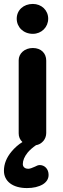

<svg xmlns="http://www.w3.org/2000/svg" viewBox="-29 -724 321 976"><path d="M138 -552C182 -552 216 -586 216 -629C216 -672 182 -704 138 -704C90 -704 56 -672 56 -629C56 -586 90 -552 138 -552ZM108 232C140 232 167 226 189 213C208 201 218 185 218 165C218 134 197 115 173 115C165 115 156 119 149 123C134 130 123 134 114 134C101 134 87 127 87 110C87 92 95 72 112 51C123 38 137 26 154 14C166 12 177 7 186 -2C188 -4 190 -6 191 -7C192 -8 192 -8 192 -8C201 -19 206 -33 206 -48V-416C206 -452 181 -480 138 -480C95 -480 66 -451 66 -418V-46C66 -29 72 -14 85 -2C64 11 46 27 30 46C4 77 -9 110 -9 144C-9 197 35 232 108 232Z"/></svg>

Font: Dongle
Style: Bold
Weight: 700
Designer: Yanghee Ryu
Foundry: Yanghee Ryu
Version: Version 2.000